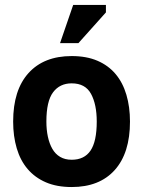

<svg xmlns="http://www.w3.org/2000/svg" viewBox="-20 -740 577 774"><path d="M33 -250Q33 -377 95 -445.5Q157 -514 269 -514Q329 -514 373 -495Q417 -476 446 -441.5Q475 -407 489.5 -358Q504 -309 504 -250Q504 -123 442.5 -54.5Q381 14 269 14Q209 14 165 -5Q121 -24 91.5 -58.5Q62 -93 47.5 -142Q33 -191 33 -250ZM167 -250Q167 -217 173 -189Q179 -161 191 -140Q203 -119 222.5 -107.5Q242 -96 269 -96Q320 -96 345 -133Q370 -170 370 -250Q370 -319 347 -361.5Q324 -404 269 -404Q221 -404 194 -368Q167 -332 167 -250ZM275 -720H407V-690L296 -566H222Z"/></svg>

Font: PTSans
Style: Bold
Weight: 700
Designer: A.Korolkova, O.Umpeleva, V.Yefimov
Foundry: ParaType Ltd
Version: Version 2.003W OFL